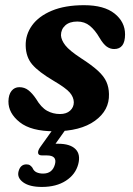

<svg xmlns="http://www.w3.org/2000/svg" viewBox="-20 -494 512 740"><path d="M211 -54.5Q236 -54.5 250.2 -67.5Q264.5 -80.5 264.5 -100Q264 -119.5 249.2 -137Q234.5 -154.5 186 -183Q128.5 -217 104.2 -245.5Q80 -274 79 -317.5Q78 -360.5 103.5 -396Q129 -431.5 179.8 -452.8Q230.5 -474 304 -474Q381 -474 421.5 -441.8Q462 -409.5 462 -361.5Q462 -305 420 -305Q404.5 -305 391.2 -314.5Q378 -324 363.5 -348.5Q346.5 -378 326.2 -394.5Q306 -411 278 -411Q248 -411 231.5 -396Q215 -381 215 -358Q216 -339.5 231.8 -319.2Q247.5 -299 292.5 -269.5Q334.5 -242.5 357.8 -221Q381 -199.5 390.2 -178.5Q399.5 -157.5 400 -131.5Q402 -69 346 -28.5Q290 12 189.5 12Q100 12 56 -23Q12 -58 12.5 -103.5Q13 -129.5 24.5 -143.8Q36 -158 54.5 -158Q74.5 -158 89.5 -146.2Q104.5 -134.5 119 -113Q138.5 -80 161.2 -67.2Q184 -54.5 211 -54.5ZM193.5 -9H243L194 60Q198.5 60 204 60Q250 60 270.8 80.5Q291.5 101 281.5 139Q271 178.5 234 202.5Q197 226.5 141.5 226.5Q94 226.5 69.5 208.8Q45 191 51.5 166.5Q58.5 139.5 82 139.5Q90.5 139.5 95.8 143.2Q101 147 105 152.5Q110 165 120.8 170Q131.5 175 146 175Q182.5 175 192 138.5Q200.5 105 160.5 105H142.5Q128 105 126.8 95.8Q125.5 86.5 135 73Z"/></svg>

Font: Fraunces 9pt S100 SemiBold
Style: Italic
Weight: 600
Italic angle: -16°
Version: Version 1.000; ttfautohint (v1.8.3)